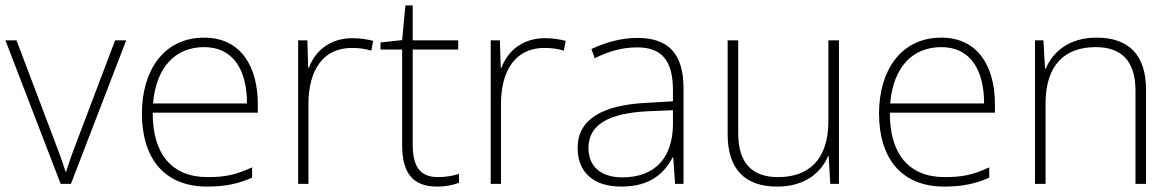

<svg xmlns="http://www.w3.org/2000/svg" viewBox="-20 -679 4335 709"><path d="M204 0H242L446 -530H405L263 -155C246 -112 235 -78 224 -45H222C212 -78 200 -111 183 -155L41 -530H0Z M734 -540C582 -540 504 -415 504 -260C504 -100 582 10 745 10C811 10 859 0 911 -23V-61C850 -33 811 -25 746 -25C615 -25 543 -110 544 -263H932V-294C932 -434 869 -540 734 -540ZM734 -505C841 -505 892 -421 892 -297H545C557 -432 628 -505 734 -505Z M1281 -538C1198 -538 1143 -490 1121 -429H1118L1115 -530H1081V0H1119V-295C1119 -421 1174 -502 1279 -502C1307 -502 1328 -499 1351 -492L1358 -528C1335 -534 1310 -538 1281 -538Z M1597 -25C1528 -25 1504 -68 1504 -146V-496H1672V-530H1504V-659H1477L1465 -531L1385 -522V-496H1465V-143C1465 -43 1502 10 1594 10C1628 10 1653 4 1675 -4V-37C1654 -30 1628 -25 1597 -25Z M1992 -538C1909 -538 1854 -490 1832 -429H1829L1826 -530H1792V0H1830V-295C1830 -421 1885 -502 1990 -502C2018 -502 2039 -499 2062 -492L2069 -528C2046 -534 2021 -538 1992 -538Z M2334 -539C2273 -539 2215 -522 2164 -498L2176 -464C2231 -491 2279 -504 2333 -504C2421 -504 2465 -459 2465 -345V-305L2365 -299C2204 -291 2113 -238 2113 -133C2113 -44 2170 10 2274 10C2379 10 2432 -37 2464 -98H2466L2473 0H2504V-353C2504 -482 2447 -539 2334 -539ZM2369 -268 2465 -272V-219C2464 -101 2403 -24 2278 -24C2199 -24 2153 -64 2153 -133C2153 -221 2233 -261 2369 -268Z M3078 -530H3039V-232C3039 -92 2969 -25 2853 -25C2758 -25 2706 -76 2706 -187V-530H2667V-183C2667 -55 2730 10 2850 10C2954 10 3013 -43 3038 -103H3040L3046 0H3078Z M3456 -540C3304 -540 3226 -415 3226 -260C3226 -100 3304 10 3467 10C3533 10 3581 0 3633 -23V-61C3572 -33 3533 -25 3468 -25C3337 -25 3265 -110 3266 -263H3654V-294C3654 -434 3591 -540 3456 -540ZM3456 -505C3563 -505 3614 -421 3614 -297H3267C3279 -432 3350 -505 3456 -505Z M4029 -540C3926 -540 3867 -486 3842 -426H3839L3833 -530H3802V0H3841V-297C3841 -437 3910 -505 4026 -505C4120 -505 4173 -455 4173 -345V0H4212V-347C4212 -479 4146 -540 4029 -540Z"/></svg>

Font: Noto Sans Telugu ExtraLight
Style: Regular
Weight: 200
Designer: Jelle Bosma - Monotype Design Team
Foundry: Monotype Imaging Inc.
Version: Version 2.005